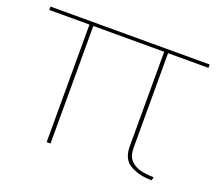

<svg xmlns="http://www.w3.org/2000/svg" viewBox="-100 -623 841 746"><g transform="rotate(20 320.0 -250.0)"><path d="M157 0V-486H-9V-500H649V-486H482V-94Q482 -62 497.5 -44.5Q513 -27 538.5 -20.5Q564 -14 594 -14L591 0Q540 0 503 -20.5Q466 -41 466 -94V-486H173V0Z"/></g></svg>

Font: Prodigy Sans Thin
Style: Regular
Weight: 100
Designer: Wei Huang
Foundry: Wei Huang
Version: Version 1.003; ttfautohint (v1.8.3)